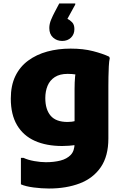

<svg xmlns="http://www.w3.org/2000/svg" viewBox="-20 -842 714 1102"><path d="M261 240Q219 240 173 234Q127 228 100 216V64H115Q140 76 176.5 82.5Q213 89 243 89Q290 89 327 79.5Q364 70 386 47Q408 24 408 -19V-332Q408 -370 411 -402.5Q414 -435 425 -445L440 -413Q437 -411 415.5 -414.5Q394 -418 368 -418Q323 -418 294.5 -399.5Q266 -381 253 -349.5Q240 -318 240 -279Q240 -214 270.5 -178Q301 -142 368 -142Q380 -142 392 -143.5Q404 -145 421 -150V-11Q396 -7 375.5 -5.5Q355 -4 337 -4Q246 -4 180 -33.5Q114 -63 78 -123.5Q42 -184 42 -276Q42 -351 68 -405Q94 -459 141.5 -494Q189 -529 251 -546Q313 -563 385 -563Q458 -563 514 -548.5Q570 -534 606 -517L610 -509Q606 -491 604.5 -461Q603 -431 602.5 -400.5Q602 -370 602 -348V-47Q602 54 558.5 117.5Q515 181 438 210.5Q361 240 261 240ZM337 -607Q306 -607 284.5 -626.5Q263 -646 263 -681Q263 -705 273.5 -729.5Q284 -754 292 -769L320 -822H412V-816L367 -734Q380 -728 393.5 -714.5Q407 -701 407 -675Q407 -645 387.5 -626Q368 -607 337 -607Z"/></svg>

Font: Kufam ExtraBold
Style: Regular
Weight: 800
Designer: Wael Morcos, Artur Schmal
Foundry: Original Type
Version: Version 1.300; ttfautohint (v1.8.3)